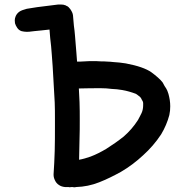

<svg xmlns="http://www.w3.org/2000/svg" viewBox="-20 -791 837 831"><path d="M273.4 -762.7C272.5 -763.7 270.5 -764.6 267.6 -765.6C266.6 -766.6 265.6 -766.6 264.6 -767.6C257.8 -770.5 251 -771.5 243.2 -771.5H236.3H234.4C233.4 -771.5 232.4 -771.5 232.4 -771.5C155.3 -762.7 110.4 -755.9 95.7 -752.9C81.1 -749 70.3 -745.1 63.5 -740.2C48.8 -729.5 43.9 -713.9 43.9 -703.1C43.9 -702.1 44.9 -693.4 44.9 -690.4C46.9 -683.6 49.8 -677.7 53.7 -671.9C58.6 -664.1 64.5 -659.2 73.2 -656.2C81.1 -654.3 88.9 -653.3 95.7 -653.3C99.6 -653.3 109.4 -653.3 127.9 -656.2C138.7 -657.2 148.4 -658.2 158.2 -659.2C169.9 -660.2 181.6 -662.1 194.3 -663.1C195.3 -650.4 196.3 -638.7 197.3 -626C198.2 -615.2 200.2 -603.5 201.2 -590.8C202.1 -580.1 203.1 -568.4 204.1 -555.7C207 -521.5 209 -487.3 210.9 -452.1C212.9 -418 214.8 -382.8 216.8 -347.7C217.8 -324.2 217.8 -300.8 217.8 -277.3V-243.2C217.8 -207 217.8 -171.9 216.8 -137.7C215.8 -120.1 215.8 -103.5 214.8 -86.9L211.9 -37.1V-34.2C211.9 -26.4 213.9 -18.6 217.8 -10.7C221.7 -2 227.5 4.9 235.4 9.8C242.2 14.6 251 17.6 261.7 18.6H274.4C276.4 18.6 278.3 18.6 281.2 19.5C286.1 18.6 290 18.6 294.9 18.6C297.9 19.5 299.8 19.5 301.8 19.5C304.7 19.5 306.6 19.5 308.6 18.6C343.8 17.6 377 10.7 409.2 -2C441.4 -14.6 472.7 -30.3 502.9 -46.9C538.1 -67.4 570.3 -91.8 599.6 -119.1C628.9 -145.5 655.3 -175.8 677.7 -210C693.4 -236.3 705.1 -263.7 712.9 -293C715.8 -305.7 716.8 -318.4 716.8 -331.1C716.8 -349.6 713.9 -367.2 709 -384.8C706.1 -395.5 702.1 -403.3 699.2 -408.2C695.3 -413.1 690.4 -421.9 683.6 -434.6C673.8 -447.3 657.2 -461.9 634.8 -478.5C612.3 -494.1 576.2 -506.8 524.4 -516.6C505.9 -519.5 488.3 -521.5 469.7 -522.5C460.9 -523.4 453.1 -524.4 444.3 -524.4C434.6 -525.4 424.8 -525.4 416 -525.4C405.3 -526.4 393.6 -526.4 381.8 -526.4C370.1 -526.4 358.4 -526.4 346.7 -525.4C335.9 -524.4 324.2 -524.4 313.5 -524.4C312.5 -537.1 311.5 -550.8 310.5 -564.5C309.6 -577.1 308.6 -588.9 307.6 -599.6C306.6 -612.3 305.7 -624 304.7 -635.7C303.7 -650.4 301.8 -665 299.8 -679.7C298.8 -694.3 296.9 -710 295.9 -724.6C294.9 -733.4 291 -741.2 285.2 -750C284.2 -752 282.2 -753.9 280.3 -755.9C278.3 -758.8 275.4 -761.7 273.4 -762.7ZM326.2 -408.2C356.4 -409.2 387.7 -409.2 418 -409.2C432.6 -409.2 448.2 -408.2 462.9 -406.2C478.5 -405.3 494.1 -404.3 508.8 -401.4C519.5 -399.4 529.3 -397.5 539.1 -394.5C548.8 -391.6 558.6 -388.7 568.4 -384.8C572.3 -381.8 576.2 -379.9 579.1 -377C584 -374 586.9 -371.1 589.8 -367.2L592.8 -361.3C595.7 -356.4 596.7 -353.5 597.7 -352.5C598.6 -350.6 599.6 -347.7 599.6 -344.7V-335.9C599.6 -324.2 597.7 -312.5 592.8 -301.8C587.9 -291 582 -281.2 577.1 -271.5C559.6 -244.1 539.1 -220.7 515.6 -200.2C491.2 -180.7 465.8 -163.1 439.5 -146.5C418 -133.8 395.5 -122.1 372.1 -113.3C355.5 -107.4 338.9 -102.5 322.3 -99.6C323.2 -129.9 323.2 -160.2 324.2 -190.4C325.2 -216.8 325.2 -244.1 325.2 -270.5C325.2 -296.9 325.2 -323.2 324.2 -349.6L321.3 -408.2H326.2Z"/></svg>

Font: Citrustime FakeCyr
Style: Regular
Weight: 400
Version: Version 1.1